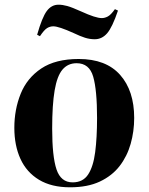

<svg xmlns="http://www.w3.org/2000/svg" viewBox="-20 -783 632 817"><path d="M278 14Q199 14 146 -18Q93 -50 67 -107Q41 -164 41 -239Q41 -317 68 -384Q95 -451 155.5 -491.5Q216 -532 315 -532Q431 -532 491 -464.5Q551 -397 551 -281Q551 -224 536 -171Q521 -118 489 -76.5Q457 -35 405 -10.5Q353 14 278 14ZM289 -7Q333 -7 355 -40.5Q377 -74 385 -135.5Q393 -197 393 -281Q393 -400 376.5 -457Q360 -514 306 -514Q269 -514 246 -487Q223 -460 212.5 -398.5Q202 -337 202 -236Q202 -117 220.5 -62Q239 -7 289 -7ZM383 -616Q362 -616 341.5 -622.5Q321 -629 294 -642Q230 -671 207 -671Q193 -671 180.5 -663.5Q168 -656 150 -629L138 -635Q159 -709 179 -736Q199 -763 229 -763Q246 -763 266 -757.5Q286 -752 326 -734Q387 -706 413 -706Q426 -706 439 -713Q452 -720 469 -744L482 -738Q458 -667 436 -641.5Q414 -616 383 -616Z"/></svg>

Font: Literata 72pt
Style: Bold Italic
Weight: 700
Italic angle: -2°
Designer: Latin by Veronika Burian and Jose Scaglione. Greek by Irene Vlachou. Cyrillic by Vera Evstafieva
Foundry: TypeTogether
Version: Version 3.002